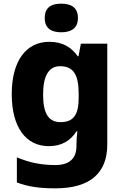

<svg xmlns="http://www.w3.org/2000/svg" viewBox="-20 -787 678 1047"><path d="M314 -767C264 -767 224 -750 224 -689C224 -629 264 -611 314 -611C363 -611 405 -629 405 -689C405 -750 363 -767 314 -767ZM249 -559C124 -559 44 -457 44 -274C44 -92 122 10 246 10C316 10 365 -20 397 -71H402C399 -48 397 -22 397 -3V8C397 77 359 113 282 113C201 113 139 99 72 71V208C135 232 199 240 282 240C471 240 565 157 565 1V-549H421L408 -480H404C370 -529 321 -559 249 -559ZM308 -426C382 -426 409 -377 409 -275V-254C409 -160 380 -121 310 -121C245 -121 215 -168 215 -271C215 -374 246 -426 308 -426Z"/></svg>

Font: Noto Sans Gurmukhi ExtraBold
Style: Regular
Weight: 800
Designer: Jelle Bosma - Monotype Design Team
Foundry: Monotype Imaging Inc.
Version: Version 2.004